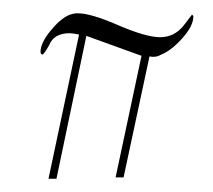

<svg xmlns="http://www.w3.org/2000/svg" viewBox="-20 -265 321 289"><path d="M53 4 99 -213Q89 -215 85 -215Q61 -215 54 -197Q46 -183 44 -183Q41 -183 41 -187Q41 -200 55.5 -218Q70 -236 83 -242Q90 -245 97 -245Q117 -245 158 -227Q200 -209 221 -209Q242 -209 256 -226L269 -243L271 -241V-240Q271 -226 254.5 -207.5Q238 -189 223 -183Q215 -178 205 -180L166 2H154L193 -181L110 -211L65 4Z"/></svg>

Font: Lovers Quarrel
Style: Regular
Weight: 400
Designer: Robert E. Leuschke
Foundry: Robert E. Leuschke
Version: Version 1.010; ttfautohint (v1.8.3)